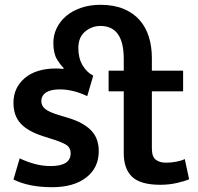

<svg xmlns="http://www.w3.org/2000/svg" viewBox="-20 -769 823 799"><path d="M612 -475H742V-389H612V-151Q612 -117 628 -104.5Q644 -92 671 -92Q691 -92 713 -96Q735 -100 749 -107L767 -23Q749 -15 716 -7.5Q683 0 647 0Q565 0 530 -33Q495 -66 495 -132V-389H432V-475H495V-524Q495 -661 398 -661Q362 -661 334 -637.5Q306 -614 306 -569Q306 -527 323.5 -497.5Q341 -468 368 -454L343 -369Q284 -397 228 -397Q191 -397 171.5 -384Q152 -371 152 -348Q152 -329 168 -315.5Q184 -302 232 -288L262 -279Q326 -260 358.5 -227Q391 -194 391 -140Q391 -71 339 -30.5Q287 10 197 10Q100 10 36 -22L62 -110Q91 -96 123.5 -87Q156 -78 191 -78Q274 -78 274 -131Q274 -155 254.5 -167Q235 -179 188 -193L157 -203Q95 -223 65.5 -255.5Q36 -288 36 -341Q36 -404 83 -444Q130 -484 214 -484Q220 -484 228.5 -483.5Q237 -483 243 -482L245 -486Q232 -498 217 -522.5Q202 -547 202 -591Q202 -623 216 -652Q230 -681 255.5 -702.5Q281 -724 317.5 -736.5Q354 -749 398 -749Q454 -749 494.5 -732Q535 -715 561 -685.5Q587 -656 599.5 -615.5Q612 -575 612 -528Z"/></svg>

Font: Mukta Mahee SemiBold
Style: Regular
Weight: 600
Designer: Shuchita Grover, Noopur Datye, Girish Dalvi, Yashodeep Gholap
Foundry: Ek Type
Version: Version 2.538;PS 1.000;hotconv 16.6.51;makeotf.lib2.5.65220;